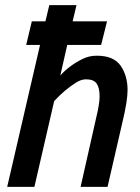

<svg xmlns="http://www.w3.org/2000/svg" viewBox="-20 -728 546 748"><path d="M399 0H294L361 -297Q368 -332 368 -353Q368 -386 356.5 -402.5Q345 -419 315 -419Q296 -419 275 -405.5Q254 -392 233.5 -375Q213 -358 191 -334L114 0H8L136 -553H82L104 -645H157L172 -708H278L263 -645H397L374 -553H242L215 -434Q250 -473 303 -499Q328 -511 357 -511Q423 -511 450 -472Q477 -433 477 -377Q477 -335 457 -252Z"/></svg>

Font: Storia Sans SemiBold
Style: Italic
Weight: 600
Italic angle: -13°
Designer: Campivisivi
Foundry: Accademia di Belle Arti di Urbino and students of MA course of Visual design
Version: Version 60.001;May 25, 2020;FontCreator 12.0.0.2522 64-bit